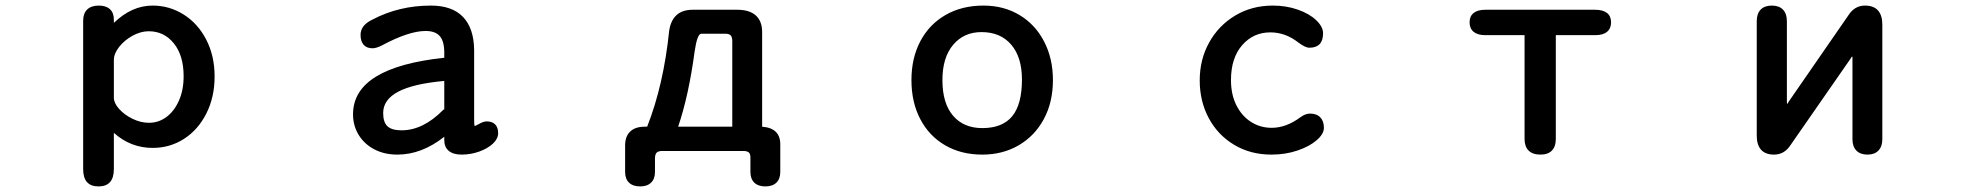

<svg xmlns="http://www.w3.org/2000/svg" viewBox="-20 -526 7040 688"><path d="M527 -506Q587 -506 638 -474Q689 -442 719 -384Q749 -326 749 -252Q749 -178 719.5 -119.5Q690 -61 639.5 -28.5Q589 4 527 4Q448 4 388 -50V80Q388 142 333 142Q278 142 278 80V-452Q278 -478 292.5 -492Q307 -506 334 -506Q360 -506 374 -493Q388 -480 388 -456V-444Q452 -506 527 -506ZM514 -86Q548 -86 576 -106.5Q604 -127 621 -165Q638 -203 638 -253Q638 -327 603 -370.5Q568 -414 513 -414Q484 -414 455 -398Q426 -382 407 -358Q388 -334 388 -311V-176Q388 -157 406.5 -136Q425 -115 454.5 -100.5Q484 -86 514 -86Z M1404 28Q1357 28 1321 9Q1285 -10 1265 -43Q1245 -76 1245 -116Q1245 -201 1327.5 -251.5Q1410 -302 1572 -319V-337Q1572 -378 1556 -396.5Q1540 -415 1505 -415Q1445 -415 1348 -363Q1328 -353 1315 -353Q1294 -353 1283 -365.5Q1272 -378 1272 -401Q1272 -436 1315 -456Q1410 -506 1524 -506Q1600 -506 1639 -465.5Q1678 -425 1679 -347V-97Q1679 -79 1681 -74L1695 -81Q1712 -91 1724 -91Q1744 -91 1754.5 -80Q1765 -69 1765 -49Q1765 -29 1746.5 -11.5Q1728 6 1697.5 17Q1667 28 1634 28Q1604 28 1588 14.5Q1572 1 1572 -24V-36Q1491 28 1404 28ZM1419 -59Q1496 -59 1568 -132Q1570 -134 1571 -134Q1572 -134 1572 -133V-236Q1461 -226 1407 -197.5Q1353 -169 1353 -121Q1353 -88 1368.5 -73.5Q1384 -59 1419 -59Z M2378 -417Q2390 -491 2462 -491H2626Q2668 -490 2689.5 -469.5Q2711 -449 2711 -411V-72Q2778 -67 2776 -5V90Q2776 115 2762 128.5Q2748 142 2723 142Q2697 142 2683 128.5Q2669 115 2669 90V39Q2669 26 2664 21Q2659 16 2647 15H2350Q2338 16 2333 21Q2328 26 2327 39V90Q2327 115 2313 128.5Q2299 142 2274 142Q2248 142 2234 128.5Q2220 115 2220 90V-5Q2220 -37 2238 -54.5Q2256 -72 2290 -72H2299Q2358 -222 2378 -417ZM2604 -72V-382Q2603 -394 2598.5 -399Q2594 -404 2583 -405H2492Q2478 -403 2469 -341Q2448 -184 2410 -72Z M3753 -239Q3753 -160 3720.5 -99.5Q3688 -39 3630.5 -5.5Q3573 28 3500 28Q3424 28 3366.5 -5.5Q3309 -39 3277.5 -99.5Q3246 -160 3246 -239Q3246 -318 3278 -378.5Q3310 -439 3368.5 -472.5Q3427 -506 3504 -506Q3577 -506 3633.5 -472Q3690 -438 3721.5 -377Q3753 -316 3753 -239ZM3500 -67Q3572 -67 3607 -109.5Q3642 -152 3642 -241Q3642 -321 3603.5 -366Q3565 -411 3497 -411Q3434 -411 3395.5 -365.5Q3357 -320 3357 -239Q3357 -156 3395 -111.5Q3433 -67 3500 -67Z M4721 -407Q4721 -355 4672 -355Q4657 -355 4632 -374Q4586 -410 4532 -410Q4471 -410 4431 -364Q4391 -318 4391 -239Q4391 -187 4410.5 -148.5Q4430 -110 4463 -89Q4496 -68 4537 -68Q4589 -68 4640 -106Q4658 -119 4674 -119Q4698 -119 4711 -105.5Q4724 -92 4724 -68Q4724 -46 4698 -23.5Q4672 -1 4629 13.5Q4586 28 4536 28Q4461 28 4402.5 -7Q4344 -42 4311.5 -102.5Q4279 -163 4279 -238Q4279 -313 4313 -374Q4347 -435 4406.5 -470.5Q4466 -506 4541 -506Q4589 -506 4630.5 -491.5Q4672 -477 4696.5 -453.5Q4721 -430 4721 -407Z M5500 28Q5472 28 5457.5 13.5Q5443 -1 5443 -28V-400H5302Q5275 -400 5260.5 -412Q5246 -424 5246 -446Q5246 -468 5260.5 -479.5Q5275 -491 5302 -491H5696Q5724 -491 5738.5 -479.5Q5753 -468 5753 -446Q5753 -424 5738.5 -412Q5724 -400 5696 -400H5555V-28Q5555 -1 5541 13.5Q5527 28 5500 28Z M6616 -323Q6615 -323 6612 -317L6396 -6Q6374 28 6337 28Q6306 28 6290.5 10.5Q6275 -7 6275 -39V-450Q6275 -477 6289 -491.5Q6303 -506 6329 -506Q6355 -506 6369 -491.5Q6383 -477 6383 -450V-164Q6383 -154 6384 -154Q6385 -154 6386 -155.5Q6387 -157 6389 -161L6604 -472Q6626 -506 6663 -506Q6694 -506 6709.5 -488.5Q6725 -471 6725 -438V-27Q6725 -1 6711 13.5Q6697 28 6672 28Q6646 28 6632 13.5Q6618 -1 6618 -27V-313Q6618 -319 6618 -321Q6618 -323 6616 -323Z"/></svg>

Font: 寒蝉全圆体 Bold
Style: Regular
Weight: 700
Designer: Warren2060
      Designed by Motoya company      

      [Varela Round]
      Joe Prince(Latin component); Avraham Cornf
Foundry: ChillType
Version: Version 3.200